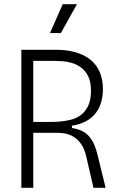

<svg xmlns="http://www.w3.org/2000/svg" viewBox="-20 -898 576 918"><path d="M82 0V-660H248Q290 -660 325.5 -652Q361 -644 388 -629Q415 -614 434 -591Q453 -568 462.5 -538Q472 -508 472 -471Q472 -438 463.5 -409Q455 -380 437.5 -357Q420 -334 391.5 -318.5Q363 -303 324 -297V-286Q351 -282 374 -271Q397 -260 415.5 -234Q434 -208 446 -159L485 0H427L392 -151Q384 -187 366 -212Q348 -237 321 -250Q294 -263 255 -263H139V0ZM139 -315H223Q242 -315 267.5 -317Q293 -319 319 -325.5Q345 -332 366.5 -348Q388 -364 401.5 -392Q415 -420 415 -463Q415 -506 402 -532.5Q389 -559 368.5 -574.5Q348 -590 324 -597Q300 -604 277 -605.5Q254 -607 236 -607H139ZM271 -740H219L280 -878H348Z"/></svg>

Font: Bricolage Grotesque SemiCondensed ExtraLight
Style: Regular
Weight: 250
Width: 4
Designer: Mathieu Triay
Foundry: Atelier Triay
Version: Version 1.000;gftools[0.9.30]